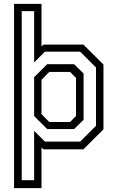

<svg xmlns="http://www.w3.org/2000/svg" viewBox="-20 -770 606 990"><path d="M52.5 200V-750H194V-530.5L204 -540H410L513.5 -437V-103L410 0H204L194 -9.5V200ZM234 -141H341.5L372 -172V-368L341.5 -399H234L194 -358.5V-181.5ZM92 159H156V-95.5L211.5 -40H393.5L475 -121.5V-422L393.5 -503.5H211.5L156 -448V-712.5H92ZM223.5 -104.5 156 -171.5V-372L223.5 -439H362L411 -391V-152.5L362 -104.5Z"/></svg>

Font: Tourney Thin
Style: Regular
Weight: 400
Version: Version 1.015